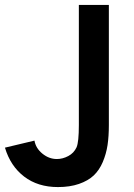

<svg xmlns="http://www.w3.org/2000/svg" viewBox="-20 -740 540 775"><path d="M213.9 15.1Q132.8 15.1 77.4 -27.3Q22 -69.8 0 -144L119.1 -172.4Q124.5 -141.6 151.1 -119.9Q177.7 -98.1 209.5 -98.1Q232.9 -98.1 255.6 -110.1Q278.3 -122.1 289.1 -145.5Q298.3 -167 298.3 -235.4V-720.2H419.4V-235.4Q419.4 -189.9 414.1 -154.3Q408.7 -118.7 394.8 -85.9Q380.9 -53.2 358.2 -31.7Q335.4 -10.3 298.8 2.4Q262.2 15.1 213.9 15.1Z"/></svg>

Font: Vela Sans Bd
Style: Bold
Weight: 700
Designer: Principal design: Mikhail Sharanda - project Manrope.
Design modification: Ravid Balaliev
Foundry: Mikhail Sharanda
Version: Version 1.001